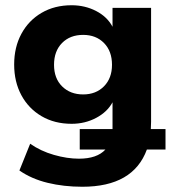

<svg xmlns="http://www.w3.org/2000/svg" viewBox="-20 -521 655 732"><path d="M294 191Q223 191 161.5 176Q100 161 54 129L95 27Q135 55 185.5 69.5Q236 84 281 84Q350 84 382 49H284V-29H409V-34V-131Q389 -94 346.5 -71.5Q304 -49 253 -49Q188 -49 138.5 -78Q89 -107 61.5 -158Q34 -209 34 -275Q34 -341 61.5 -392Q89 -443 138.5 -472Q188 -501 253 -501Q304 -501 346.5 -479Q389 -457 409 -419V-491H556V-57Q556 -42 555 -29H611V49H540Q488 191 294 191ZM297 -161Q346 -161 376.5 -192Q407 -223 407 -274Q407 -326 376.5 -357Q346 -388 297 -388Q247 -388 216.5 -357Q186 -326 186 -274Q186 -222 217 -191.5Q248 -161 297 -161Z"/></svg>

Font: Nunito Sans ExtraBold
Style: Regular
Weight: 800
Designer: Vernon Adams
Foundry: Vernon Adams
Version: Version 3.101; ttfautohint (v1.8.4.7-5d5b);gftools[0.9.27]